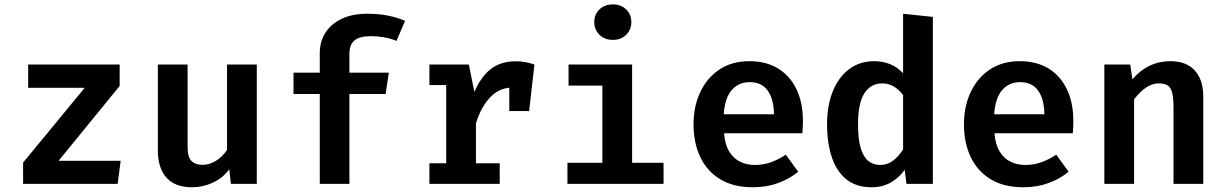

<svg xmlns="http://www.w3.org/2000/svg" viewBox="-20 -816 5440 852"><path d="M240 -102.5H515.5L502 0H82.5V-94.5L356 -426.5H105V-529.5H511V-434.5Z M812.5 -529.5V-162.5Q812.5 -119.5 829.5 -102Q846.5 -84.5 879 -84.5Q910 -84.5 939.5 -103.2Q969 -122 987.5 -151V-529.5H1119.5V0H1004.5L997.5 -65Q969 -26 924.5 -5.5Q880 15 832.5 15Q756 15 718.2 -28.2Q680.5 -71.5 680.5 -146.5V-529.5Z M1609 -755Q1662 -755 1703 -746.5Q1744 -738 1777.5 -723.5L1739.5 -634.5Q1713 -645.5 1684 -650.5Q1655 -655.5 1626 -655.5Q1576 -655.5 1553.2 -636.8Q1530.5 -618 1530.5 -577V-493.5H1705.5L1691 -399H1530.5V0H1399V-399H1282.5V-493.5H1399V-580Q1399 -631.5 1424 -670.8Q1449 -710 1496.2 -732.5Q1543.5 -755 1609 -755Z M1885.5 0V-91.5H1960V-438.5H1885.5V-529.5H2060.5L2085 -408Q2114 -475.5 2158 -509.8Q2202 -544 2268.5 -544Q2294 -544 2313.8 -540Q2333.5 -536 2351.5 -529.5L2312 -418.5Q2296.5 -422.5 2282.5 -424.8Q2268.5 -427 2251 -427Q2196 -427 2155.2 -384.2Q2114.5 -341.5 2092 -268.5V-91.5H2197.5V0ZM2240 -323V-463.5L2258 -529.5H2351.5L2328 -323Z M2785 -529.5V-93.5H2924.5V0H2498V-93.5H2653V-436H2503V-529.5ZM2699.5 -796.5Q2736 -796.5 2758.8 -774Q2781.5 -751.5 2781.5 -718Q2781.5 -684.5 2758.8 -661.8Q2736 -639 2699.5 -639Q2663 -639 2640 -661.8Q2617 -684.5 2617 -718Q2617 -751.5 2640 -774Q2663 -796.5 2699.5 -796.5Z M3193 -224.5Q3197 -175 3215.8 -144Q3234.5 -113 3264 -98.5Q3293.5 -84 3329.5 -84Q3367.5 -84 3401 -96Q3434.5 -108 3467 -129.5L3522 -54Q3485 -23 3433.8 -4Q3382.5 15 3321 15Q3235 15 3176.2 -20.5Q3117.5 -56 3087.5 -119Q3057.5 -182 3057.5 -264Q3057.5 -343 3087 -406.5Q3116.5 -470 3172 -507.2Q3227.5 -544.5 3306 -544.5Q3379 -544.5 3432 -512.5Q3485 -480.5 3514 -420.8Q3543 -361 3543 -277Q3543 -263.5 3542.2 -249.5Q3541.5 -235.5 3540.5 -224.5ZM3306.5 -451.5Q3258.5 -451.5 3227.8 -417.2Q3197 -383 3191.5 -309H3414.5Q3413.5 -376 3386.8 -413.8Q3360 -451.5 3306.5 -451.5Z M3987.5 -755 4119.5 -741V0H4002.5L3994.5 -62.5Q3970 -27.5 3933 -6.2Q3896 15 3847 15Q3780 15 3736.2 -20Q3692.5 -55 3671.2 -118.2Q3650 -181.5 3650 -265.5Q3650 -346.5 3675 -409.5Q3700 -472.5 3747.2 -508.5Q3794.5 -544.5 3859.5 -544.5Q3898.5 -544.5 3930.5 -531Q3962.5 -517.5 3987.5 -491ZM3895 -446Q3845 -446 3816.2 -402.8Q3787.5 -359.5 3787.5 -265Q3787.5 -198.5 3799.5 -158.8Q3811.5 -119 3833.5 -101.5Q3855.5 -84 3885.5 -84Q3918.5 -84 3943.8 -103.8Q3969 -123.5 3987.5 -153V-394Q3969 -418.5 3946.2 -432.2Q3923.5 -446 3895 -446Z M4393 -224.5Q4397 -175 4415.8 -144Q4434.5 -113 4464 -98.5Q4493.5 -84 4529.5 -84Q4567.5 -84 4601 -96Q4634.5 -108 4667 -129.5L4722 -54Q4685 -23 4633.8 -4Q4582.5 15 4521 15Q4435 15 4376.2 -20.5Q4317.5 -56 4287.5 -119Q4257.5 -182 4257.5 -264Q4257.5 -343 4287 -406.5Q4316.5 -470 4372 -507.2Q4427.5 -544.5 4506 -544.5Q4579 -544.5 4632 -512.5Q4685 -480.5 4714 -420.8Q4743 -361 4743 -277Q4743 -263.5 4742.2 -249.5Q4741.5 -235.5 4740.5 -224.5ZM4506.5 -451.5Q4458.5 -451.5 4427.8 -417.2Q4397 -383 4391.5 -309H4614.5Q4613.5 -376 4586.8 -413.8Q4560 -451.5 4506.5 -451.5Z M4880.5 0V-529.5H4995.5L5005 -464Q5039 -504 5081.5 -524.2Q5124 -544.5 5173 -544.5Q5244.5 -544.5 5282 -503.2Q5319.5 -462 5319.5 -387.5V0H5187.5V-336Q5187.5 -376 5182.5 -400.2Q5177.5 -424.5 5163.5 -435.2Q5149.5 -446 5123 -446Q5101.5 -446 5081.8 -436.5Q5062 -427 5044.8 -411Q5027.5 -395 5012.5 -375.5V0Z"/></svg>

Font: Fira Code Light SemiBold
Style: Regular
Weight: 600
Monospace: yes
Version: Version 5.002